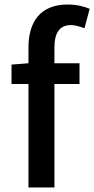

<svg xmlns="http://www.w3.org/2000/svg" viewBox="-20 -830 417 850"><path d="M354 -705 377 -791C352 -802 317 -810 280 -810C157 -810 106 -732 106 -619V-550L31 -544V-458H106V0H221V-458H332V-550H221V-620C221 -686 245 -719 294 -719C310 -719 330 -714 354 -705Z"/></svg>

Font: Spoqa Han Sans Neo Medium
Style: Regular
Weight: 500
Designer: [Spoqa Han Sans Neo] Dong-huui Kim ___ Younghwa Kang ___ Yujin Lee ___ [Noto Sans] Ryoko NISHIZUKA ____ (kana & ideograp
Foundry: Spoqa (http://www.spoqa-han-sans.com)
Version: Version 1.100;hotconv 1.0.109;makeotfexe 2.5.65596